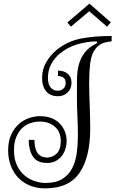

<svg xmlns="http://www.w3.org/2000/svg" viewBox="-20 -1018 635 1058"><path d="M514.2 -790Q461.9 -790 407 -773.9Q352.1 -757.8 310.1 -723.1Q280.8 -699.2 262.5 -665.5Q244.1 -631.8 244.1 -587.9Q244.1 -554.2 259 -536.1Q273.9 -518.1 297.9 -518.1Q317.9 -518.1 329.8 -530Q341.8 -542 341.8 -561Q341.8 -583 327.9 -591.1Q314 -599.1 299.8 -599.1V-628.9Q332 -628.9 353 -611.6Q374 -594.2 374 -561Q374 -528.8 352.5 -508.3Q331.1 -487.8 298.8 -487.8Q256.8 -487.8 234.4 -514.9Q211.9 -542 211.9 -586.9Q211.9 -637.2 235.4 -676.5Q258.8 -715.8 294.9 -745.1Q354 -792 428 -805.9Q502 -819.8 595.2 -819.8V-790Q580.1 -790 554.9 -783Q529.8 -775.9 511.2 -754.9Q483.9 -724.1 477.5 -672.1Q471.2 -620.1 471.2 -557.1Q471.2 -526.9 472.2 -499.5Q473.1 -472.2 474.1 -442.6Q475.1 -413.1 476.1 -381.1Q477.1 -349.1 477.1 -310.1Q477.1 -151.9 418.5 -65.9Q359.9 20 228 20Q182.1 20 144.5 4.4Q106.9 -11.2 80.6 -38.6Q54.2 -65.9 39.6 -104.5Q24.9 -143.1 24.9 -189.9Q24.9 -241.2 42 -277.1Q59.1 -313 85 -335.4Q110.8 -357.9 141.4 -367.9Q171.9 -377.9 200.2 -377.9Q234.9 -377.9 262.5 -367.4Q290 -356.9 308.6 -337.9Q327.1 -318.8 337.2 -293.9Q347.2 -269 347.2 -241.2Q347.2 -221.2 341.1 -199.7Q335 -178.2 322 -160.6Q309.1 -143.1 288.6 -131.6Q268.1 -120.1 240.2 -120.1Q183.1 -120.1 160.6 -156.5Q138.2 -192.9 138.2 -247.1H169.9Q169.9 -228 172.9 -210.4Q175.8 -192.9 183.8 -179.4Q191.9 -166 205.6 -158Q219.2 -149.9 240.2 -149.9Q269 -149.9 292 -171.4Q314.9 -192.9 314.9 -241.2Q314.9 -291 282.5 -319.6Q250 -348.1 200.2 -348.1Q172.9 -348.1 147.5 -339.6Q122.1 -331.1 102.1 -312Q82 -293 69.6 -262.9Q57.1 -232.9 57.1 -189.9Q57.1 -139.2 74.5 -104.5Q91.8 -69.8 118.4 -48.8Q145 -27.8 175 -18.8Q205.1 -9.8 230 -9.8Q289.1 -9.8 324.5 -32.5Q359.9 -55.2 378.4 -92Q397 -128.9 403.1 -176Q409.2 -223.1 409.2 -272Q409.2 -325.2 406.5 -378.7Q403.8 -432.1 403.8 -495.1Q403.8 -540 404.3 -582.5Q404.8 -625 414.3 -661.6Q423.8 -698.2 447 -728.5Q470.2 -758.8 514.2 -779.8ZM590.8 -895 569.8 -871.1 471.7 -956.1 370.6 -871.1 351.1 -894 472.7 -998Z"/></svg>

Font: Sevillana
Style: Regular
Weight: 400
Designer: Olga Umpeleva
Foundry: Brownfox
Version: Version 1.001